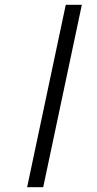

<svg xmlns="http://www.w3.org/2000/svg" viewBox="-20 -780 406 800"><path d="M93 0 254 -760H321L160 0Z"/></svg>

Font: Noto Serif Display SemiCondensed Medium
Style: Italic
Weight: 500
Width: 4
Italic angle: -12°
Designer: Monotype Design Team
Foundry: Monotype Imaging Inc.
Version: Version 2.009